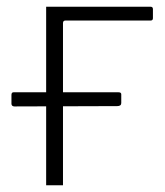

<svg xmlns="http://www.w3.org/2000/svg" viewBox="-20 -550 489 570"><path d="M427 -489H174Q167 -489 167 -481V0H117V-530H427Q434 -530 434 -523V-496Q434 -489 427 -489ZM23 -234Q19 -234 16.5 -236Q14 -238 14 -242V-268Q14 -276 20 -276H332Q340 -276 340 -270V-244Q340 -235 328 -235Z"/></svg>

Font: Libre Franklin ExtraLight
Style: Regular
Weight: 250
Designer: Pablo Impallari, Rodrigo Fuenzalida, Nhung Nguyen
Foundry: Impallari Type
Version: Version 3.000